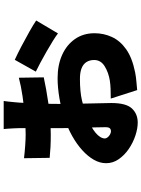

<svg xmlns="http://www.w3.org/2000/svg" viewBox="117 -803 766 1040"><g transform="rotate(-90 500.0 -283.0)"><path d="M473 -646Q472 -640 470 -623Q468 -606 466.5 -588.5Q465 -571 464 -560Q463 -533 461.5 -504Q460 -475 459 -446Q458 -417 457.5 -389Q457 -361 457 -334Q457 -301 458 -260.5Q459 -220 459.5 -181Q460 -142 461 -110.5Q462 -79 462 -63Q462 17 432.5 48.5Q403 80 356 80Q324 80 286 67.5Q248 55 214 32Q180 9 158 -22.5Q136 -54 136 -91Q136 -125 154.5 -157.5Q173 -190 206 -220Q239 -250 282.5 -274.5Q326 -299 376 -316Q429 -334 487.5 -344Q546 -354 597 -354Q668 -354 722.5 -329.5Q777 -305 808.5 -260Q840 -215 840 -154Q840 -104 819.5 -59.5Q799 -15 753 17.5Q707 50 628 66Q602 71 576 73Q550 75 532 77L486 -66Q515 -66 539 -67Q563 -68 583 -71Q627 -78 661 -99Q695 -120 695 -156Q695 -180 684 -197.5Q673 -215 650.5 -224Q628 -233 593 -233Q523 -233 476 -222Q429 -211 387 -195Q359 -185 337.5 -173Q316 -161 301 -148.5Q286 -136 278 -123Q270 -110 270 -98Q270 -93 273.5 -87Q277 -81 283 -76Q289 -71 296 -68Q303 -65 309 -65Q319 -65 325 -71Q331 -77 331 -95Q331 -115 330 -151Q329 -187 327.5 -233.5Q326 -280 326 -331Q326 -365 326 -399.5Q326 -434 326 -465.5Q326 -497 326 -521.5Q326 -546 326 -561Q326 -571 325 -588.5Q324 -606 323 -623Q322 -640 321 -646ZM696 -586Q729 -571 770 -549.5Q811 -528 849 -506.5Q887 -485 909 -470L839 -352Q825 -363 798.5 -379.5Q772 -396 740.5 -414Q709 -432 680 -447.5Q651 -463 632 -472ZM163 -536Q196 -532 231.5 -529.5Q267 -527 291 -527Q336 -527 390.5 -531.5Q445 -536 499.5 -544Q554 -552 599 -564L601 -429Q574 -423 538 -416.5Q502 -410 461 -404Q420 -398 376.5 -394.5Q333 -391 291 -391Q252 -391 223.5 -392.5Q195 -394 165 -397Z"/></g></svg>

Font: Noto Sans SC Black
Style: Regular
Weight: 900
Designer: Ryoko NISHIZUKA  (kana, bopomofo & ideographs); Paul D. Hunt (Latin, Greek & Cyrillic); Sandoll Communications , Soo-you
Foundry: Adobe
Version: Version 2.004-H2;hotconv 1.0.118;makeotfexe 2.5.65603